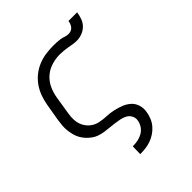

<svg xmlns="http://www.w3.org/2000/svg" viewBox="-216 -690 1032 1032"><g transform="rotate(-45 300.0 -174.5)"><path d="M247 215 248 157H249Q267 157 286 153.5Q305 150 322 140.5Q339 131 350.5 114.5Q362 98 365 80Q369 61 360.5 44.5Q352 28 336.5 19.5Q321 11 303 7.5Q285 4 266.5 1.5Q248 -1 229.5 -2.5Q211 -4 192.5 -7Q174 -10 157 -16Q140 -22 126 -32.5Q112 -43 100 -56Q88 -69 79.5 -84.5Q71 -100 66.5 -117.5Q62 -135 60 -153Q58 -171 59.5 -190Q61 -209 64 -228L81 -328Q86 -356 96 -383.5Q106 -411 123 -435.5Q140 -460 164 -479Q188 -498 215.5 -509Q243 -520 271 -524Q299 -528 327 -528Q340 -528 353.5 -527.5Q367 -527 380 -525Q393 -523 405.5 -518.5Q418 -514 432 -514Q441 -514 450 -517.5Q459 -521 465.5 -528.5Q472 -536 475.5 -545.5Q479 -555 480 -564H546Q543 -544 536 -523.5Q529 -503 513.5 -487.5Q498 -472 477.5 -464.5Q457 -457 437 -457Q422 -457 407.5 -459.5Q393 -462 378.5 -464.5Q364 -467 349 -468.5Q334 -470 319 -470Q289 -470 257.5 -460.5Q226 -451 201.5 -429.5Q177 -408 163.5 -378.5Q150 -349 145 -318L129 -218Q124 -192 125.5 -166.5Q127 -141 138 -119.5Q149 -98 168.5 -83Q188 -68 212.5 -63Q237 -58 263 -57Q289 -56 314 -50.5Q339 -45 362 -36Q385 -27 403 -11Q421 5 428.5 29.5Q436 54 431 80Q428 100 420 119.5Q412 139 398 155.5Q384 172 366 184Q348 196 328.5 203Q309 210 288.5 212.5Q268 215 248 215Z"/></g></svg>

Font: Iosevka Aile Light
Style: Italic
Weight: 300
Italic angle: -9°
Designer: Belleve Invis
Foundry: Belleve Invis
Version: Version 31.1.0; ttfautohint (v1.8.4)